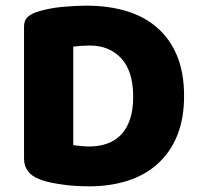

<svg xmlns="http://www.w3.org/2000/svg" viewBox="-20 -643 706 679"><path d="M239 -130Q250 -128 266 -126.5Q282 -125 296 -125Q330 -125 358.5 -135Q387 -145 407.5 -166Q428 -187 439.5 -220.5Q451 -254 451 -301Q451 -391 409 -436.5Q367 -482 297 -482Q283 -482 268.5 -481Q254 -480 239 -478ZM295 16Q278 16 256 15Q234 14 210.5 11Q187 8 163.5 3.5Q140 -1 120 -9Q65 -30 65 -82V-549Q65 -570 76.5 -581.5Q88 -593 108 -600Q151 -614 199 -618.5Q247 -623 285 -623Q363 -623 426.5 -604Q490 -585 535.5 -545.5Q581 -506 606 -446Q631 -386 631 -304Q631 -224 607 -164.5Q583 -105 538.5 -64.5Q494 -24 432 -4Q370 16 295 16Z"/></svg>

Font: Baloo Thambi
Style: Regular
Weight: 400
Designer: Aadarsh Rajan and Ek Type
Foundry: Ek Type
Version: Version 1.443;PS 1.000;hotconv 16.6.51;makeotf.lib2.5.65220;